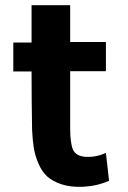

<svg xmlns="http://www.w3.org/2000/svg" viewBox="-20 -700 489 736"><path d="M398 -7Q353 13 299 16Q251 18 216 6.5Q181 -5 160.5 -24Q140 -43 127 -74Q114 -105 109.5 -133.5Q105 -162 103 -202Q101 -320 101 -426H31V-537H101V-680H249V-539H386V-427H249V-209Q249 -150 260 -126Q271 -102 306 -99Q347 -96 386 -114Z"/></svg>

Font: Repo
Style: Bold
Weight: 700
Designer: Stefan Peev
Foundry: Context Ltd
Version: Version 001.000